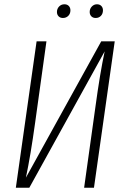

<svg xmlns="http://www.w3.org/2000/svg" viewBox="-20 -877 589 897"><path d="M419 0H373L426 -379Q447 -534 469 -637L117 0H54L151 -684H197L144 -303Q123 -151 101 -47L453 -684H516ZM246 -821Q246 -836 256 -846.5Q266 -857 281 -857Q294 -857 301.5 -849Q309 -841 309 -829Q309 -813 299 -803Q289 -793 274 -793Q261 -793 253.5 -801Q246 -809 246 -821ZM399 -821Q399 -836 409 -846.5Q419 -857 433 -857Q446 -857 453.5 -849Q461 -841 461 -829Q461 -813 451.5 -803Q442 -793 427 -793Q414 -793 406.5 -801Q399 -809 399 -821Z"/></svg>

Font: Fira Sans Extra Condensed ExtraLight
Style: Italic
Weight: 275
Width: 3
Italic angle: -8°
Designer: Carrois Corporate & Edenspiekermann AG
Foundry: Carrois Corporate GbR & Edenspiekermann AG
Version: Version 4.203